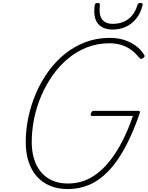

<svg xmlns="http://www.w3.org/2000/svg" viewBox="-20 -1274 1011 1313"><path d="M444 19Q376 19 322 -3.5Q268 -26 231 -68.5Q194 -111 175 -169.5Q156 -228 156 -302Q156 -387 174 -472Q192 -557 226.5 -637Q261 -717 310.5 -785.5Q360 -854 424 -905.5Q488 -957 565 -986Q642 -1015 730 -1015Q782 -1015 825.5 -1002Q869 -989 904.5 -964Q940 -939 965 -901Q971 -892 967.5 -885.5Q964 -879 954 -874Q946 -869 940.5 -872.5Q935 -876 925 -887Q901 -917 870.5 -937.5Q840 -958 805 -968Q770 -978 728 -978Q647 -978 576 -950.5Q505 -923 446 -874Q387 -825 341 -760Q295 -695 262.5 -619.5Q230 -544 213.5 -463Q197 -382 197 -302Q197 -238 213.5 -185.5Q230 -133 262 -95.5Q294 -58 340 -38.5Q386 -19 445 -19Q499 -19 548.5 -35.5Q598 -52 644.5 -87.5Q691 -123 734 -177.5Q777 -232 816 -307.5Q855 -383 889 -481H611Q601 -481 600.5 -487.5Q600 -494 602 -499Q605 -508 609.5 -512Q614 -516 622 -516H922Q933 -516 935.5 -512.5Q938 -509 936 -501Q889 -365 836 -266.5Q783 -168 722 -104.5Q661 -41 592 -11Q523 19 444 19ZM751 -1072Q681 -1072 648.5 -1114Q616 -1156 628 -1239Q629 -1247 633.5 -1250.5Q638 -1254 648 -1254Q657 -1254 660.5 -1250Q664 -1246 663 -1239Q655 -1174 677.5 -1142.5Q700 -1111 752 -1111Q813 -1111 857 -1143.5Q901 -1176 919 -1238Q922 -1246 926.5 -1250Q931 -1254 940 -1254Q950 -1254 953.5 -1250.5Q957 -1247 955 -1239Q942 -1184 912 -1147Q882 -1110 841 -1091Q800 -1072 751 -1072Z"/></svg>

Font: Playwrite MX Thin
Style: Regular
Weight: 250
Designer: Veronika Burian, José Scaglione
Foundry: TypeTogether
Version: Version 1.002